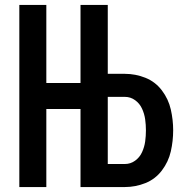

<svg xmlns="http://www.w3.org/2000/svg" viewBox="-20 -755 760 775"><path d="M58 0H167V-315H305V0H484Q527 0 567 -16Q607 -32 633.5 -67Q660 -102 669.5 -144Q679 -186 679 -229Q679 -271 669.5 -313Q660 -355 633.5 -390Q607 -425 567 -441Q527 -457 484 -457H415V-735H305V-420H167V-735H58ZM484 -93H415V-364H484Q507 -364 525.5 -350.5Q544 -337 553.5 -316Q563 -295 566 -273Q569 -251 569 -229Q569 -206 566 -184Q563 -162 553.5 -141Q544 -120 525.5 -106.5Q507 -93 484 -93Z"/></svg>

Font: Iosevka Sparkle
Style: Bold
Weight: 700
Designer: Belleve Invis
Foundry: Belleve Invis
Version: Version 4.5.0; ttfautohint (v1.8.3)